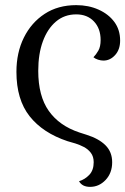

<svg xmlns="http://www.w3.org/2000/svg" viewBox="-20 -541 488 748"><path d="M331 187Q300 187 288 165Q311 158 328 140Q345 122 345 91Q345 69 334 54.5Q323 40 306.5 31.5Q290 23 274 18L243 9Q147 -23 95.5 -88Q44 -153 44 -261Q44 -336 73 -394.5Q102 -453 154 -487Q206 -521 277 -521Q325 -521 364 -503.5Q403 -486 425.5 -455.5Q448 -425 448 -383Q448 -348 428.5 -326.5Q409 -305 383 -305Q373 -305 362 -308.5Q351 -312 344 -318Q354 -328 363 -343.5Q372 -359 372 -385Q372 -430 346 -457.5Q320 -485 277 -485Q231 -485 198 -457Q165 -429 147 -380Q129 -331 129 -265Q129 -167 170 -109Q211 -51 289 -25L317 -16Q365 -1 391 25Q417 51 417 91Q417 133 391.5 160Q366 187 331 187Z"/></svg>

Font: Arima Thin
Style: Regular
Weight: 400
Version: Version 1.100